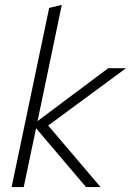

<svg xmlns="http://www.w3.org/2000/svg" viewBox="-20 -757 530 777"><path d="M27 0 179 -725 230 -737 132 -267 418 -481H490L175 -249L387 0H328L126 -238L76 0Z"/></svg>

Font: Red Hat Text
Style: Italic
Weight: 300
Italic angle: -12°
Designer: Pentagram, MCKL
Foundry: Pentagram, MCKL
Version: Version 1.023